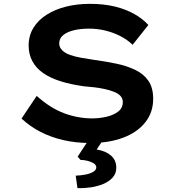

<svg xmlns="http://www.w3.org/2000/svg" viewBox="-20 -734 921 999"><path d="M451 10Q373 10 307.5 -5.5Q242 -21 188.5 -49Q135 -77 92 -117L171 -235Q241 -172 313 -145Q385 -118 460 -118Q497 -118 534 -126.5Q571 -135 595 -153.5Q619 -172 619 -203Q619 -221 607.5 -234Q596 -247 575 -255.5Q554 -264 528 -270Q502 -276 473 -279.5Q444 -283 417 -285Q351 -294 297.5 -310.5Q244 -327 206.5 -352.5Q169 -378 149 -414.5Q129 -451 129 -497Q129 -548 153.5 -588.5Q178 -629 222 -657Q266 -685 323.5 -699.5Q381 -714 448 -714Q520 -714 577.5 -700Q635 -686 679 -661Q723 -636 752 -604L670 -501Q642 -528 605.5 -546.5Q569 -565 528 -575Q487 -585 444 -585Q399 -585 364 -576.5Q329 -568 308.5 -551Q288 -534 288 -508Q288 -488 303.5 -472.5Q319 -457 345 -448Q371 -439 404.5 -433Q438 -427 473 -422Q532 -414 586.5 -402.5Q641 -391 684.5 -370Q728 -349 752.5 -313Q777 -277 777 -220Q777 -149 735.5 -97Q694 -45 620.5 -17.5Q547 10 451 10ZM383 245 374 180Q399 179 423.5 174.5Q448 170 464.5 160.5Q481 151 481 137Q481 124 467 115.5Q453 107 434 102.5Q415 98 399 98L384 81L453 -24H528L483 44Q529 51 557 75Q585 99 585 139Q585 169 566 190Q547 211 516.5 223.5Q486 236 451 241Q416 246 383 245Z"/></svg>

Font: Lexend Tera SemiBold
Style: Regular
Weight: 600
Version: Version 1.007